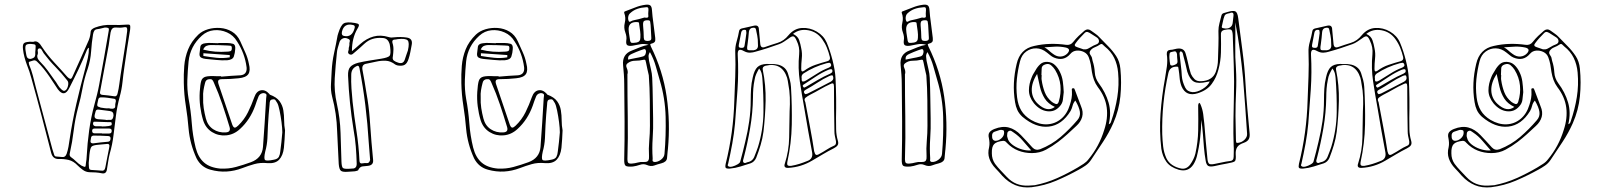

<svg xmlns="http://www.w3.org/2000/svg" viewBox="-20 -666 7080 844"><path d="M126 -482Q138 -487 147.5 -480Q157 -473 165 -459Q189 -423 218.5 -391.5Q248 -360 276 -328Q283 -321 288.5 -319.5Q294 -318 299 -330Q316 -368 333 -405.5Q350 -443 366 -480Q371 -490 374 -500.5Q377 -511 378 -521Q378 -532 384 -537Q390 -542 398 -545Q433 -558 469 -556.5Q505 -555 541 -558Q552 -559 552.5 -551.5Q553 -544 552 -536Q545 -496 539 -455Q533 -414 527 -373Q522 -339 518.5 -305.5Q515 -272 506 -240Q495 -199 489.5 -156.5Q484 -114 479 -72Q474 -30 462 11Q458 27 455.5 44.5Q453 62 450 79Q447 99 429 96Q415 93 400.5 92Q386 91 372 91Q357 90 344.5 81Q332 72 322 62Q303 42 281.5 37Q260 32 237 33Q212 33 205 6Q184 -76 162.5 -158Q141 -240 118 -322Q114 -337 109 -352Q104 -367 98 -382Q92 -398 87.5 -415Q83 -432 81 -450Q79 -468 84 -474.5Q89 -481 106 -482Q110 -483 114.5 -482.5Q119 -482 126 -482ZM481 -243Q494 -240 497 -256Q502 -276 504.5 -296.5Q507 -317 510 -336Q517 -384 525 -432Q533 -480 539 -529Q540 -540 537.5 -544Q535 -548 524 -546Q509 -543 491 -545Q479 -546 473.5 -540Q468 -534 466 -523Q464 -510 462 -496Q460 -482 458 -468Q448 -417 439 -366Q430 -315 420 -263Q417 -250 430 -249Q443 -248 455.5 -246.5Q468 -245 481 -243ZM441 -545Q435 -544 426.5 -541.5Q418 -539 409 -538Q399 -537 395 -531.5Q391 -526 389 -515Q383 -478 380.5 -440Q378 -402 366 -365Q351 -323 343 -279Q335 -235 323 -192Q310 -143 304 -92.5Q298 -42 287 7Q284 18 291 24Q304 33 314.5 43.5Q325 54 338 62Q352 69 354.5 67Q357 65 358 49Q359 42 360 35.5Q361 29 361 22Q364 -36 372 -93.5Q380 -151 395 -206Q401 -228 406.5 -250Q412 -272 416 -294Q427 -353 437.5 -412.5Q448 -472 458 -531Q460 -541 455.5 -543Q451 -545 441 -545ZM115 -473Q99 -473 94.5 -468Q90 -463 92 -446Q93 -440 94 -434Q95 -428 96 -423Q99 -406 115 -407Q123 -409 128.5 -412.5Q134 -416 135 -426Q135 -431 135 -437Q135 -443 136 -448Q138 -466 135 -469Q132 -472 115 -473ZM371 -456Q367 -455 365.5 -452Q364 -449 362 -446Q345 -403 325.5 -362Q306 -321 285 -280Q263 -235 234 -274Q225 -287 216.5 -300.5Q208 -314 199 -327Q186 -346 172.5 -363Q159 -380 143 -395Q135 -403 126.5 -400Q118 -397 110 -395Q106 -394 106.5 -390Q107 -386 108 -382Q118 -358 124.5 -333.5Q131 -309 137 -284Q155 -216 173.5 -147.5Q192 -79 210 -11Q216 9 218.5 15.5Q221 22 227.5 22Q234 22 251 24Q267 27 273 10Q278 -5 281 -21Q284 -37 286 -53Q298 -133 316 -211Q334 -289 355 -366Q361 -388 366 -410.5Q371 -433 371 -456ZM144 -423Q143 -413 147.5 -406Q152 -399 158 -393Q175 -376 190 -355.5Q205 -335 219 -315Q227 -305 233.5 -293.5Q240 -282 250 -273Q253 -271 256 -268.5Q259 -266 264 -267Q274 -270 278.5 -287Q283 -304 276 -312Q251 -344 223.5 -372Q196 -400 172 -432Q168 -438 163.5 -446.5Q159 -455 151 -453Q144 -450 146 -440Q148 -430 144 -423ZM459 -190Q462 -189 466 -188.5Q470 -188 474 -188Q487 -189 486.5 -198.5Q486 -208 488 -215Q490 -220 489 -225.5Q488 -231 481 -232Q468 -234 454.5 -236Q441 -238 427 -238Q414 -239 412 -229Q410 -219 408 -210Q406 -200 411 -197.5Q416 -195 423 -193Q431 -192 440 -190.5Q449 -189 459 -190ZM452 -138V-139H461Q471 -138 474.5 -143.5Q478 -149 479 -158Q480 -176 462 -178Q451 -179 439 -181Q427 -183 415 -184Q403 -186 400.5 -177Q398 -168 396 -160Q393 -144 410 -142Q421 -141 431.5 -140.5Q442 -140 452 -138ZM427 -111V-110Q435 -110 443 -110.5Q451 -111 458 -112Q463 -113 467.5 -114.5Q472 -116 471 -123Q471 -129 466.5 -129Q462 -129 458 -129Q444 -130 429.5 -130Q415 -130 401 -131Q397 -131 393.5 -131Q390 -131 389 -124Q388 -113 400 -111ZM428 -80V-79H459Q471 -79 471 -90Q472 -101 459 -101H396Q385 -101 385 -91Q385 -80 395 -80ZM391 -36Q407 -38 423 -40Q439 -42 455 -43Q466 -44 466 -58Q466 -64 462.5 -66Q459 -68 455 -68Q439 -69 423 -69.5Q407 -70 391 -70Q382 -69 380.5 -62Q379 -55 378 -47Q377 -40 381.5 -37.5Q386 -35 391 -36ZM370 50Q370 74 373.5 78Q377 82 396 82Q404 83 411 83Q418 83 425 84Q440 87 443 70Q447 48 451.5 26Q456 4 460 -17Q465 -36 448 -33Q440 -32 431.5 -31.5Q423 -31 415 -30Q388 -28 382 -21Q376 -14 373 15Q372 25 371.5 34Q371 43 370 50Z M1233 -93Q1232 -72 1231 -53.5Q1230 -35 1228 -16Q1224 18 1207 36Q1190 54 1155 51Q1124 48 1097.5 55.5Q1071 63 1045 73Q1011 86 976 88Q941 90 905 80Q864 69 844 30Q815 -33 809 -100Q805 -150 797 -200Q789 -250 788 -301Q787 -339 790 -376.5Q793 -414 807 -449Q821 -484 852 -514Q869 -530 894.5 -537.5Q920 -545 948 -543Q976 -541 999.5 -527Q1023 -513 1036 -485Q1047 -460 1058 -436Q1069 -412 1074 -386Q1082 -355 1071.5 -340Q1061 -325 1029 -322Q1011 -320 993 -319Q975 -318 956 -318Q943 -318 940 -312.5Q937 -307 941 -295Q956 -251 971 -206.5Q986 -162 1001 -118Q1006 -105 1012 -105Q1018 -105 1027 -114Q1054 -140 1070 -172.5Q1086 -205 1098 -239Q1107 -265 1126.5 -269Q1146 -273 1164 -253Q1165 -252 1165 -251.5Q1165 -251 1166 -250Q1196 -239 1209 -221Q1222 -203 1225.5 -181Q1229 -159 1229 -136.5Q1229 -114 1233 -93ZM952 -331V-329Q973 -331 994.5 -332.5Q1016 -334 1037 -335Q1067 -338 1064 -370Q1060 -401 1049.5 -429.5Q1039 -458 1022 -484Q1006 -511 978 -523.5Q950 -536 920 -533Q890 -530 867 -509Q816 -463 809 -396Q805 -356 803.5 -314.5Q802 -273 809 -232Q819 -179 823 -124.5Q827 -70 840 -17Q851 26 877 48.5Q903 71 948 75Q984 77 1017 68Q1050 59 1083 47Q1132 29 1136 -20Q1140 -73 1143.5 -127Q1147 -181 1150 -234Q1151 -240 1151.5 -247Q1152 -254 1143 -256Q1136 -258 1128.5 -254.5Q1121 -251 1117 -243Q1113 -233 1109 -222.5Q1105 -212 1102 -202Q1080 -140 1035 -99Q1008 -74 974 -71Q940 -68 912 -85.5Q884 -103 873 -137Q864 -167 860 -198.5Q856 -230 858 -262Q860 -295 864.5 -310Q869 -325 884.5 -329Q900 -333 933 -331ZM940 -477H978Q992 -477 1004 -473.5Q1016 -470 1014 -450Q1013 -433 1008 -418Q1003 -403 978 -401Q954 -400 930.5 -402.5Q907 -405 884 -407Q873 -408 864.5 -412.5Q856 -417 857 -430Q859 -444 860.5 -459Q862 -474 883 -476Q897 -478 911.5 -477Q926 -476 940 -476ZM873 -448Q900 -441 926.5 -439Q953 -437 979 -439Q986 -439 992.5 -441Q999 -443 999 -453Q1000 -464 993 -465Q986 -466 979 -466Q961 -467 943 -467.5Q925 -468 906 -468Q897 -468 888 -464.5Q879 -461 873 -448ZM990 -414V-424Q961 -426 932 -428Q903 -430 874 -432V-420Q903 -415 932 -412Q961 -409 990 -414ZM873 -239Q872 -214 875.5 -191Q879 -168 885 -145Q893 -114 917 -98Q941 -82 972 -84Q996 -85 989 -108Q974 -158 957.5 -207Q941 -256 920 -303Q917 -311 913 -315Q909 -319 900 -318Q884 -317 881 -300Q877 -285 874.5 -269.5Q872 -254 873 -239ZM1221 -84Q1221 -102 1217.5 -129Q1214 -156 1209 -180Q1204 -204 1199 -213Q1195 -220 1191 -225.5Q1187 -231 1178 -229Q1169 -228 1167 -221.5Q1165 -215 1165 -207Q1163 -185 1161 -162Q1159 -139 1158 -116Q1157 -87 1155.5 -58Q1154 -29 1146 0Q1139 31 1145 37Q1151 43 1184 36Q1201 33 1206 23Q1211 13 1212 0Q1215 -20 1217 -41Q1219 -62 1221 -84Z M1527 -441Q1538 -450 1546.5 -457.5Q1555 -465 1563 -472Q1591 -497 1622 -505.5Q1653 -514 1689 -503Q1695 -501 1701 -501Q1707 -501 1713 -502Q1742 -505 1768 -501Q1795 -497 1790 -470Q1787 -454 1784 -438Q1781 -422 1776 -407Q1770 -388 1759.5 -381.5Q1749 -375 1729 -378Q1721 -380 1718 -382Q1697 -398 1676 -399Q1655 -400 1633.5 -395Q1612 -390 1591 -386Q1570 -383 1573 -361Q1578 -335 1582.5 -308.5Q1587 -282 1591 -256Q1601 -202 1605 -148Q1609 -94 1613 -41Q1615 -22 1616.5 -3Q1618 16 1620 36Q1623 60 1598 63Q1586 64 1573.5 65.5Q1561 67 1554 83Q1553 84 1548.5 85Q1544 86 1540 87Q1533 88 1525.5 88Q1518 88 1510 89Q1487 91 1479 85Q1471 79 1469 55Q1467 19 1465.5 -16.5Q1464 -52 1462 -89Q1461 -127 1455.5 -165.5Q1450 -204 1440 -241Q1433 -269 1435 -297.5Q1437 -326 1438 -354Q1440 -394 1448.5 -432.5Q1457 -471 1464 -510Q1465 -514 1467 -520Q1478 -555 1491 -563Q1504 -571 1540 -565Q1554 -563 1557 -558.5Q1560 -554 1552 -541Q1539 -519 1533 -494.5Q1527 -470 1527 -441ZM1483 -526Q1480 -510 1492 -508Q1528 -500 1539 -543Q1542 -554 1532 -556Q1492 -566 1483 -526ZM1513 -455Q1514 -460 1515 -463Q1516 -466 1516 -469Q1515 -476 1517.5 -484Q1520 -492 1509 -496Q1496 -502 1485 -496Q1474 -490 1471 -476Q1468 -466 1465 -456Q1462 -446 1461 -435Q1455 -379 1451.5 -322.5Q1448 -266 1461 -209Q1475 -146 1477 -82Q1479 -18 1481 45Q1482 67 1487 72Q1492 77 1513 76Q1517 76 1520 75.5Q1523 75 1527 75Q1548 76 1548 54Q1547 16 1544 -21.5Q1541 -59 1534 -97Q1515 -214 1510 -333Q1509 -359 1519 -371Q1529 -383 1554 -390Q1580 -396 1605.5 -400Q1631 -404 1656 -408Q1686 -413 1692.5 -420.5Q1699 -428 1695 -459Q1694 -464 1693.5 -468.5Q1693 -473 1691 -477Q1683 -499 1660 -499Q1638 -501 1618 -495Q1598 -489 1581 -473Q1572 -465 1563 -456.5Q1554 -448 1544 -440Q1538 -435 1531 -429Q1524 -423 1515 -428Q1508 -433 1511 -441Q1514 -449 1513 -455ZM1773 -444Q1781 -479 1772 -488.5Q1763 -498 1728 -494Q1724 -493 1720.5 -492.5Q1717 -492 1714 -492Q1702 -491 1705 -478Q1710 -463 1709.5 -448Q1709 -433 1707 -418Q1704 -405 1711.5 -399.5Q1719 -394 1729 -391Q1739 -387 1747 -389.5Q1755 -392 1759 -403Q1763 -414 1766 -424Q1769 -434 1773 -444ZM1607 37Q1606 18 1604 -1Q1602 -20 1601 -39Q1596 -122 1586 -203.5Q1576 -285 1560 -367Q1557 -382 1545 -374Q1524 -363 1524 -337Q1523 -307 1525 -277Q1527 -247 1530 -218Q1537 -154 1547 -90Q1557 -26 1560 39Q1560 55 1574 52Q1583 50 1593 51Q1603 52 1607 37Z M2453 -93Q2452 -72 2451 -53.5Q2450 -35 2448 -16Q2444 18 2427 36Q2410 54 2375 51Q2344 48 2317.5 55.5Q2291 63 2265 73Q2231 86 2196 88Q2161 90 2125 80Q2084 69 2064 30Q2035 -33 2029 -100Q2025 -150 2017 -200Q2009 -250 2008 -301Q2007 -339 2010 -376.5Q2013 -414 2027 -449Q2041 -484 2072 -514Q2089 -530 2114.5 -537.5Q2140 -545 2168 -543Q2196 -541 2219.5 -527Q2243 -513 2256 -485Q2267 -460 2278 -436Q2289 -412 2294 -386Q2302 -355 2291.5 -340Q2281 -325 2249 -322Q2231 -320 2213 -319Q2195 -318 2176 -318Q2163 -318 2160 -312.5Q2157 -307 2161 -295Q2176 -251 2191 -206.5Q2206 -162 2221 -118Q2226 -105 2232 -105Q2238 -105 2247 -114Q2274 -140 2290 -172.5Q2306 -205 2318 -239Q2327 -265 2346.5 -269Q2366 -273 2384 -253Q2385 -252 2385 -251.5Q2385 -251 2386 -250Q2416 -239 2429 -221Q2442 -203 2445.5 -181Q2449 -159 2449 -136.5Q2449 -114 2453 -93ZM2172 -331V-329Q2193 -331 2214.5 -332.5Q2236 -334 2257 -335Q2287 -338 2284 -370Q2280 -401 2269.5 -429.5Q2259 -458 2242 -484Q2226 -511 2198 -523.5Q2170 -536 2140 -533Q2110 -530 2087 -509Q2036 -463 2029 -396Q2025 -356 2023.5 -314.5Q2022 -273 2029 -232Q2039 -179 2043 -124.5Q2047 -70 2060 -17Q2071 26 2097 48.5Q2123 71 2168 75Q2204 77 2237 68Q2270 59 2303 47Q2352 29 2356 -20Q2360 -73 2363.5 -127Q2367 -181 2370 -234Q2371 -240 2371.5 -247Q2372 -254 2363 -256Q2356 -258 2348.5 -254.5Q2341 -251 2337 -243Q2333 -233 2329 -222.5Q2325 -212 2322 -202Q2300 -140 2255 -99Q2228 -74 2194 -71Q2160 -68 2132 -85.5Q2104 -103 2093 -137Q2084 -167 2080 -198.5Q2076 -230 2078 -262Q2080 -295 2084.5 -310Q2089 -325 2104.5 -329Q2120 -333 2153 -331ZM2160 -477H2198Q2212 -477 2224 -473.5Q2236 -470 2234 -450Q2233 -433 2228 -418Q2223 -403 2198 -401Q2174 -400 2150.5 -402.5Q2127 -405 2104 -407Q2093 -408 2084.5 -412.5Q2076 -417 2077 -430Q2079 -444 2080.5 -459Q2082 -474 2103 -476Q2117 -478 2131.5 -477Q2146 -476 2160 -476ZM2093 -448Q2120 -441 2146.5 -439Q2173 -437 2199 -439Q2206 -439 2212.5 -441Q2219 -443 2219 -453Q2220 -464 2213 -465Q2206 -466 2199 -466Q2181 -467 2163 -467.5Q2145 -468 2126 -468Q2117 -468 2108 -464.5Q2099 -461 2093 -448ZM2210 -414V-424Q2181 -426 2152 -428Q2123 -430 2094 -432V-420Q2123 -415 2152 -412Q2181 -409 2210 -414ZM2093 -239Q2092 -214 2095.5 -191Q2099 -168 2105 -145Q2113 -114 2137 -98Q2161 -82 2192 -84Q2216 -85 2209 -108Q2194 -158 2177.5 -207Q2161 -256 2140 -303Q2137 -311 2133 -315Q2129 -319 2120 -318Q2104 -317 2101 -300Q2097 -285 2094.5 -269.5Q2092 -254 2093 -239ZM2441 -84Q2441 -102 2437.5 -129Q2434 -156 2429 -180Q2424 -204 2419 -213Q2415 -220 2411 -225.5Q2407 -231 2398 -229Q2389 -228 2387 -221.5Q2385 -215 2385 -207Q2383 -185 2381 -162Q2379 -139 2378 -116Q2377 -87 2375.5 -58Q2374 -29 2366 0Q2359 31 2365 37Q2371 43 2404 36Q2421 33 2426 23Q2431 13 2432 0Q2435 -20 2437 -41Q2439 -62 2441 -84Z M2831 -469Q2812 -475 2794.5 -471.5Q2777 -468 2760 -465Q2745 -463 2738 -467Q2731 -471 2733 -488Q2736 -504 2729 -523Q2721 -544 2726.5 -566Q2732 -588 2724 -609Q2722 -615 2730 -617Q2752 -625 2773 -633.5Q2794 -642 2817 -645Q2831 -647 2838 -642.5Q2845 -638 2846 -621Q2848 -593 2852 -565.5Q2856 -538 2859 -510Q2861 -499 2860.5 -488.5Q2860 -478 2843 -474Q2838 -473 2838.5 -470Q2839 -467 2841 -462Q2894 -355 2910.5 -241.5Q2927 -128 2916 -10Q2916 -5 2915 -2Q2914 14 2912 30Q2910 46 2887 52Q2871 56 2856 61.5Q2841 67 2823 59Q2809 53 2793 58.5Q2777 64 2762 66Q2737 68 2730 62.5Q2723 57 2724 32Q2726 -50 2725.5 -132.5Q2725 -215 2724 -297Q2724 -317 2722.5 -338Q2721 -359 2719 -379Q2714 -428 2758 -444Q2776 -451 2794 -458.5Q2812 -466 2831 -469ZM2813 -589Q2831 -585 2830 -595.5Q2829 -606 2830 -615Q2831 -622 2830 -629Q2829 -636 2818 -634Q2799 -633 2781.5 -627Q2764 -621 2750 -608Q2743 -602 2741.5 -591.5Q2740 -581 2744 -573Q2746 -568 2753 -572Q2760 -576 2766 -577Q2777 -579 2788.5 -582Q2800 -585 2813 -589ZM2840 -556Q2839 -564 2838 -571Q2837 -578 2823 -577Q2810 -576 2808 -569Q2806 -562 2807 -553Q2808 -540 2809 -526.5Q2810 -513 2810 -499Q2811 -490 2815.5 -488Q2820 -486 2827 -486Q2835 -486 2839.5 -489Q2844 -492 2843 -502Q2842 -516 2841.5 -529.5Q2841 -543 2840 -556ZM2745 -519Q2748 -496 2750 -487Q2752 -478 2758 -477.5Q2764 -477 2778 -479Q2795 -482 2795 -500Q2796 -514 2794 -528.5Q2792 -543 2790 -557Q2790 -561 2789 -565Q2788 -569 2781 -569Q2738 -571 2744 -528Q2744 -525 2744.5 -522.5Q2745 -520 2745 -519ZM2741 -404Q2758 -408 2773 -410.5Q2788 -413 2803 -417Q2814 -419 2817.5 -428Q2821 -437 2819 -444Q2817 -452 2809.5 -449.5Q2802 -447 2796 -445Q2786 -441 2776.5 -437.5Q2767 -434 2757 -429Q2750 -426 2745 -421Q2740 -416 2741 -404ZM2837 -437Q2830 -426 2831 -417Q2832 -408 2833 -399Q2837 -380 2841.5 -361.5Q2846 -343 2847 -324Q2849 -279 2849.5 -234.5Q2850 -190 2851 -145Q2852 -101 2849 -57.5Q2846 -14 2849 30Q2849 34 2848.5 39Q2848 44 2856 46Q2871 47 2885.5 36Q2900 25 2901 10Q2908 -71 2906 -152.5Q2904 -234 2880 -314Q2871 -345 2862.5 -375.5Q2854 -406 2837 -437ZM2832 -335Q2828 -350 2825.5 -363.5Q2823 -377 2820 -390Q2819 -395 2817.5 -400Q2816 -405 2808 -403Q2791 -399 2772 -399Q2753 -399 2739 -388Q2729 -381 2735 -367.5Q2741 -354 2739 -343Q2738 -342 2738 -340Q2738 -246 2739.5 -152.5Q2741 -59 2738 34Q2738 45 2741.5 49.5Q2745 54 2758 53Q2771 52 2783.5 48.5Q2796 45 2809 46Q2826 47 2830 39.5Q2834 32 2833 20Q2831 -13 2834 -46.5Q2837 -80 2837 -113Q2837 -169 2836.5 -224.5Q2836 -280 2832 -335Z M3653 -319Q3655 -276 3655.5 -233.5Q3656 -191 3655 -147Q3655 -122 3655.5 -97Q3656 -72 3663 -48Q3667 -35 3662 -27.5Q3657 -20 3645 -14Q3621 -2 3597.5 12Q3574 26 3550 40Q3501 69 3445 72Q3423 73 3430 53Q3448 -3 3449 -61Q3450 -119 3451 -177Q3453 -207 3452 -237.5Q3451 -268 3445 -298Q3444 -304 3443 -310.5Q3442 -317 3440 -324Q3417 -394 3345 -377Q3330 -373 3333 -359Q3347 -291 3345.5 -223Q3344 -155 3336 -87Q3332 -57 3323.5 -28.5Q3315 0 3304 28Q3296 46 3279 52Q3257 59 3234.5 66Q3212 73 3189 75Q3174 76 3170.5 72Q3167 68 3170 54Q3187 -14 3196.5 -83.5Q3206 -153 3208 -224Q3210 -277 3212 -330Q3214 -383 3212 -436Q3211 -459 3218 -483Q3225 -507 3229 -530Q3230 -535 3233.5 -537.5Q3237 -540 3241 -541Q3255 -544 3268 -547Q3281 -550 3294 -553Q3316 -558 3316 -536Q3317 -520 3319 -504.5Q3321 -489 3322 -473Q3324 -453 3342 -459Q3370 -469 3398 -477.5Q3426 -486 3446 -511Q3471 -541 3505.5 -543Q3540 -545 3570.5 -527Q3601 -509 3614 -479Q3622 -460 3628.5 -440Q3635 -420 3640 -400Q3645 -380 3648.5 -360Q3652 -340 3653 -319ZM3311 -493Q3310 -502 3308.5 -510.5Q3307 -519 3305 -527Q3304 -534 3302 -539.5Q3300 -545 3290 -544Q3274 -543 3272 -526Q3271 -513 3269.5 -499Q3268 -485 3266 -471Q3262 -449 3267 -446.5Q3272 -444 3293 -445Q3312 -448 3312 -465Q3312 -472 3311.5 -479Q3311 -486 3311 -493ZM3261 -521Q3261 -527 3260 -531Q3259 -535 3254 -535Q3241 -536 3238 -523Q3236 -510 3233 -497Q3230 -484 3228 -471Q3227 -466 3227.5 -461.5Q3228 -457 3235 -456Q3252 -453 3253 -466Q3255 -481 3257.5 -495Q3260 -509 3261 -521ZM3466 -517Q3487 -507 3493 -489.5Q3499 -472 3502 -454Q3507 -432 3504.5 -409Q3502 -386 3502 -363Q3502 -346 3515 -355Q3538 -372 3564.5 -381Q3591 -390 3617 -397Q3631 -401 3628 -415Q3623 -436 3615 -456Q3607 -476 3594 -494Q3571 -526 3533 -533Q3495 -540 3466 -517ZM3351 -385Q3362 -384 3372.5 -384.5Q3383 -385 3393 -383Q3410 -381 3423.5 -371.5Q3437 -362 3443 -345Q3448 -330 3452 -315Q3456 -300 3457 -284Q3462 -201 3460.5 -118.5Q3459 -36 3441 46Q3439 58 3443 61Q3447 64 3458 63Q3476 60 3493.5 54.5Q3511 49 3528 42Q3555 33 3550 4Q3541 -43 3532.5 -91.5Q3524 -140 3516 -188Q3505 -248 3496 -307.5Q3487 -367 3493 -428Q3496 -459 3482 -487Q3475 -504 3468 -506Q3461 -508 3447 -497Q3437 -490 3426.5 -483Q3416 -476 3405 -472Q3380 -463 3354 -454.5Q3328 -446 3302 -439Q3290 -435 3277 -434.5Q3264 -434 3251 -441Q3235 -450 3228.5 -446Q3222 -442 3223 -424Q3227 -348 3222 -273Q3217 -198 3211 -123Q3207 -79 3199 -35Q3191 9 3181 53Q3180 56 3179 59Q3178 62 3182 65Q3188 69 3199.5 66Q3211 63 3222 56.5Q3233 50 3234 44Q3240 22 3245.5 0.5Q3251 -21 3256 -43Q3267 -88 3273.5 -133.5Q3280 -179 3280 -225Q3280 -251 3281.5 -276Q3283 -301 3289 -326Q3296 -358 3309.5 -371Q3323 -384 3351 -385ZM3504 -321Q3503 -308 3509 -307.5Q3515 -307 3523 -312Q3548 -327 3572 -342.5Q3596 -358 3622 -368Q3627 -370 3631 -373.5Q3635 -377 3633 -383Q3630 -391 3624 -390Q3618 -389 3613 -388Q3558 -373 3512 -343Q3501 -335 3504 -321ZM3317 -365Q3310 -353 3304.5 -341Q3299 -329 3297 -315Q3293 -296 3291.5 -277Q3290 -258 3290 -238Q3289 -170 3277.5 -103Q3266 -36 3249 29Q3248 33 3246.5 38Q3245 43 3248 48Q3253 52 3257.5 50Q3262 48 3266 47Q3289 43 3297 20Q3301 9 3305 -0.5Q3309 -10 3312 -20Q3335 -95 3336 -171.5Q3337 -248 3331 -324Q3330 -335 3327.5 -345Q3325 -355 3317 -365ZM3639 -356Q3638 -366 3621 -359Q3593 -347 3568 -330.5Q3543 -314 3517 -297Q3513 -295 3510 -292Q3507 -289 3511 -284Q3513 -280 3517 -281.5Q3521 -283 3524 -285Q3550 -300 3575.5 -315Q3601 -330 3629 -342Q3633 -344 3636.5 -347Q3640 -350 3639 -356ZM3643 -324Q3642 -335 3637.5 -335Q3633 -335 3626 -332Q3598 -319 3573 -302.5Q3548 -286 3521 -271Q3510 -265 3516 -256Q3519 -251 3523 -252.5Q3527 -254 3531 -255Q3557 -268 3582 -281Q3607 -294 3632 -307Q3644 -314 3643 -324ZM3520 -217Q3526 -186 3531 -159Q3536 -132 3541 -106Q3546 -80 3550.5 -53.5Q3555 -27 3559 -1Q3562 12 3567 14.5Q3572 17 3583 10Q3598 2 3613.5 -8Q3629 -18 3645 -25Q3653 -28 3654.5 -35Q3656 -42 3654 -49Q3652 -58 3650 -68Q3648 -78 3648 -88Q3647 -138 3646.5 -187.5Q3646 -237 3646 -286Q3646 -297 3642 -299Q3638 -301 3629 -296Q3607 -286 3585.5 -273.5Q3564 -261 3542 -250Q3529 -243 3521 -236.5Q3513 -230 3520 -217Z M4051 -469Q4032 -475 4014.5 -471.5Q3997 -468 3980 -465Q3965 -463 3958 -467Q3951 -471 3953 -488Q3956 -504 3949 -523Q3941 -544 3946.5 -566Q3952 -588 3944 -609Q3942 -615 3950 -617Q3972 -625 3993 -633.5Q4014 -642 4037 -645Q4051 -647 4058 -642.5Q4065 -638 4066 -621Q4068 -593 4072 -565.5Q4076 -538 4079 -510Q4081 -499 4080.5 -488.5Q4080 -478 4063 -474Q4058 -473 4058.5 -470Q4059 -467 4061 -462Q4114 -355 4130.5 -241.5Q4147 -128 4136 -10Q4136 -5 4135 -2Q4134 14 4132 30Q4130 46 4107 52Q4091 56 4076 61.5Q4061 67 4043 59Q4029 53 4013 58.5Q3997 64 3982 66Q3957 68 3950 62.5Q3943 57 3944 32Q3946 -50 3945.5 -132.5Q3945 -215 3944 -297Q3944 -317 3942.5 -338Q3941 -359 3939 -379Q3934 -428 3978 -444Q3996 -451 4014 -458.5Q4032 -466 4051 -469ZM4033 -589Q4051 -585 4050 -595.5Q4049 -606 4050 -615Q4051 -622 4050 -629Q4049 -636 4038 -634Q4019 -633 4001.5 -627Q3984 -621 3970 -608Q3963 -602 3961.5 -591.5Q3960 -581 3964 -573Q3966 -568 3973 -572Q3980 -576 3986 -577Q3997 -579 4008.5 -582Q4020 -585 4033 -589ZM4060 -556Q4059 -564 4058 -571Q4057 -578 4043 -577Q4030 -576 4028 -569Q4026 -562 4027 -553Q4028 -540 4029 -526.5Q4030 -513 4030 -499Q4031 -490 4035.5 -488Q4040 -486 4047 -486Q4055 -486 4059.5 -489Q4064 -492 4063 -502Q4062 -516 4061.5 -529.5Q4061 -543 4060 -556ZM3965 -519Q3968 -496 3970 -487Q3972 -478 3978 -477.5Q3984 -477 3998 -479Q4015 -482 4015 -500Q4016 -514 4014 -528.5Q4012 -543 4010 -557Q4010 -561 4009 -565Q4008 -569 4001 -569Q3958 -571 3964 -528Q3964 -525 3964.5 -522.5Q3965 -520 3965 -519ZM3961 -404Q3978 -408 3993 -410.5Q4008 -413 4023 -417Q4034 -419 4037.5 -428Q4041 -437 4039 -444Q4037 -452 4029.5 -449.5Q4022 -447 4016 -445Q4006 -441 3996.5 -437.5Q3987 -434 3977 -429Q3970 -426 3965 -421Q3960 -416 3961 -404ZM4057 -437Q4050 -426 4051 -417Q4052 -408 4053 -399Q4057 -380 4061.5 -361.5Q4066 -343 4067 -324Q4069 -279 4069.5 -234.5Q4070 -190 4071 -145Q4072 -101 4069 -57.5Q4066 -14 4069 30Q4069 34 4068.5 39Q4068 44 4076 46Q4091 47 4105.5 36Q4120 25 4121 10Q4128 -71 4126 -152.5Q4124 -234 4100 -314Q4091 -345 4082.5 -375.5Q4074 -406 4057 -437ZM4052 -335Q4048 -350 4045.5 -363.5Q4043 -377 4040 -390Q4039 -395 4037.5 -400Q4036 -405 4028 -403Q4011 -399 3992 -399Q3973 -399 3959 -388Q3949 -381 3955 -367.5Q3961 -354 3959 -343Q3958 -342 3958 -340Q3958 -246 3959.5 -152.5Q3961 -59 3958 34Q3958 45 3961.5 49.5Q3965 54 3978 53Q3991 52 4003.5 48.5Q4016 45 4029 46Q4046 47 4050 39.5Q4054 32 4053 20Q4051 -13 4054 -46.5Q4057 -80 4057 -113Q4057 -169 4056.5 -224.5Q4056 -280 4052 -335Z M4707 -224Q4698 -214 4695 -201.5Q4692 -189 4686 -178Q4648 -116 4590.5 -109.5Q4533 -103 4474 -153Q4459 -167 4452 -182.5Q4445 -198 4442 -217Q4435 -260 4437 -301.5Q4439 -343 4449 -385Q4464 -451 4526 -464Q4561 -472 4596 -473Q4631 -474 4666 -469Q4686 -466 4698 -482Q4709 -496 4721.5 -508Q4734 -520 4747 -531Q4761 -542 4775 -532Q4784 -525 4794 -518.5Q4804 -512 4812 -503Q4831 -483 4851 -463Q4871 -443 4886.5 -419.5Q4902 -396 4905 -364Q4911 -303 4905 -242.5Q4899 -182 4874 -125Q4855 -82 4828.5 -42Q4802 -2 4776 37Q4766 52 4751.5 62Q4737 72 4722 80Q4673 107 4622.5 128.5Q4572 150 4515 157Q4475 161 4443.5 148Q4412 135 4386 107Q4379 99 4371.5 90.5Q4364 82 4356 74Q4337 54 4329 31Q4321 8 4328 -19Q4330 -29 4329.5 -39Q4329 -49 4327 -59Q4323 -75 4329.5 -84Q4336 -93 4351 -99Q4386 -113 4414.5 -105.5Q4443 -98 4468 -72Q4481 -59 4493 -45.5Q4505 -32 4518 -18Q4532 -3 4552 -10Q4603 -30 4642.5 -64Q4682 -98 4716 -138Q4730 -154 4727 -174.5Q4724 -195 4707 -224ZM4743 -449Q4755 -448 4762.5 -452Q4770 -456 4777 -460Q4786 -466 4798.5 -470.5Q4811 -475 4811 -485Q4811 -496 4799 -503Q4787 -510 4777 -517Q4770 -522 4762 -525Q4754 -528 4746 -519Q4736 -509 4726.5 -498.5Q4717 -488 4709 -477Q4698 -464 4714 -459Q4722 -456 4730 -453.5Q4738 -451 4743 -449ZM4854 -120Q4860 -122 4862 -126Q4864 -130 4865 -134Q4883 -186 4891.5 -239Q4900 -292 4895 -347Q4892 -382 4878 -411Q4864 -440 4836 -462Q4832 -466 4827 -470.5Q4822 -475 4815 -470Q4805 -463 4792 -458Q4779 -453 4772 -442Q4767 -433 4773.5 -424.5Q4780 -416 4781 -407Q4781 -404 4783 -398Q4791 -374 4792.5 -348Q4794 -322 4810 -300Q4840 -260 4853 -215.5Q4866 -171 4854 -120ZM4571 -458Q4582 -452 4590.5 -444Q4599 -436 4609 -429Q4626 -416 4643.5 -417.5Q4661 -419 4673 -432Q4689 -451 4665 -457Q4642 -462 4618.5 -461Q4595 -460 4571 -458ZM4500 150Q4508 149 4515 149Q4522 149 4529 148Q4580 138 4627 117Q4674 96 4718 70Q4731 62 4743.5 54Q4756 46 4765 34Q4812 -23 4834 -95Q4851 -146 4845 -193Q4839 -240 4806 -283Q4795 -298 4789 -314.5Q4783 -331 4780 -349Q4778 -366 4775 -382Q4772 -398 4766 -414Q4760 -430 4744.5 -437.5Q4729 -445 4712.5 -443.5Q4696 -442 4685 -429Q4656 -395 4613 -413Q4604 -417 4597 -423Q4590 -429 4582 -435Q4560 -453 4535.5 -453.5Q4511 -454 4491 -439.5Q4471 -425 4464 -397Q4454 -358 4450 -318.5Q4446 -279 4451 -238Q4455 -204 4469.5 -180Q4484 -156 4512 -139Q4548 -118 4582.5 -119.5Q4617 -121 4644 -143Q4671 -165 4683 -205Q4688 -220 4690.5 -234.5Q4693 -249 4692 -264Q4692 -268 4691.5 -272.5Q4691 -277 4696 -278Q4701 -279 4703 -275.5Q4705 -272 4706 -268Q4713 -251 4719 -233.5Q4725 -216 4732 -199Q4743 -174 4737 -152Q4731 -130 4711 -112Q4692 -94 4672 -76Q4652 -58 4631 -42Q4606 -23 4578 -8Q4550 7 4516 7Q4484 7 4456 -4Q4428 -15 4405 -39Q4399 -47 4390 -47Q4361 -44 4350 -32.5Q4339 -21 4340 8Q4340 34 4354 54Q4366 70 4379.5 84Q4393 98 4406 112Q4426 133 4449 142Q4472 151 4500 150ZM4656 -261Q4654 -246 4652.5 -229Q4651 -212 4638 -198Q4616 -173 4583.5 -177Q4551 -181 4525 -212Q4503 -240 4503 -269Q4503 -298 4516 -328Q4519 -336 4523.5 -343Q4528 -350 4532 -357Q4540 -372 4552.5 -383.5Q4565 -395 4584 -394Q4604 -393 4617.5 -380Q4631 -367 4639 -350Q4649 -330 4652 -307.5Q4655 -285 4656 -261ZM4558 -336H4559Q4559 -331 4558.5 -325Q4558 -319 4559 -314Q4563 -286 4572.5 -261Q4582 -236 4604 -218Q4612 -212 4621 -209Q4630 -206 4634 -219Q4645 -255 4641.5 -290.5Q4638 -326 4618 -359Q4611 -370 4600.5 -379Q4590 -388 4575 -383Q4559 -378 4559 -364.5Q4559 -351 4558 -339ZM4617 -196Q4587 -210 4572.5 -233Q4558 -256 4551.5 -284Q4545 -312 4539 -341Q4514 -302 4515.5 -267.5Q4517 -233 4543 -209Q4584 -171 4617 -196ZM4341 -70Q4340 -48 4356 -47Q4370 -47 4382 -58Q4394 -69 4394 -83Q4394 -91 4391 -93Q4381 -97 4371.5 -93.5Q4362 -90 4352 -87Q4341 -83 4341 -70ZM4513 -5Q4494 -26 4476.5 -47Q4459 -68 4435 -84Q4431 -87 4426 -90Q4421 -93 4415 -90Q4409 -87 4408 -80.5Q4407 -74 4407 -68Q4408 -64 4409 -60Q4410 -56 4412 -51Q4419 -37 4436.5 -25.5Q4454 -14 4475 -8.5Q4496 -3 4513 -5Z M5261 -139Q5260 -99 5255.5 -58.5Q5251 -18 5241 22Q5236 41 5226 57Q5203 92 5161 80Q5124 69 5107 45Q5090 21 5085 -12Q5076 -89 5081.5 -166.5Q5087 -244 5101 -320Q5106 -348 5109.5 -374.5Q5113 -401 5109 -428Q5108 -446 5126 -447Q5133 -447 5139.5 -449Q5146 -451 5153 -452Q5185 -457 5192 -430Q5197 -414 5200.5 -397.5Q5204 -381 5208 -365Q5210 -359 5211.5 -353Q5213 -347 5215 -341Q5221 -328 5231 -318Q5241 -308 5260 -309Q5309 -311 5324 -349Q5329 -363 5331.5 -376.5Q5334 -390 5334 -404Q5335 -436 5336 -467.5Q5337 -499 5336 -530Q5336 -547 5340.5 -564Q5345 -581 5349 -597Q5351 -606 5359.5 -608.5Q5368 -611 5375 -613Q5401 -621 5410.5 -616Q5420 -611 5423 -586Q5432 -515 5441.5 -443.5Q5451 -372 5455 -300Q5458 -245 5463 -190.5Q5468 -136 5473 -81Q5475 -65 5469.5 -54.5Q5464 -44 5447 -38Q5426 -31 5418.5 -19Q5411 -7 5412 12Q5414 38 5408 43Q5402 48 5373 53Q5360 55 5346.5 58Q5333 61 5319 64Q5300 68 5291.5 63.5Q5283 59 5280 41Q5275 12 5272.5 -16.5Q5270 -45 5268 -74Q5267 -91 5265 -107Q5263 -123 5261 -139ZM5385 -608Q5377 -607 5370.5 -604Q5364 -601 5362 -594Q5358 -584 5356 -572.5Q5354 -561 5351 -550Q5349 -543 5358 -542Q5375 -538 5386.5 -545Q5398 -552 5399 -568Q5400 -575 5400.5 -581.5Q5401 -588 5402 -595Q5405 -617 5385 -608ZM5410 -568Q5411 -518 5410 -466.5Q5409 -415 5413 -365Q5416 -313 5413.5 -261Q5411 -209 5411 -156Q5412 -129 5412 -102.5Q5412 -76 5413 -49Q5413 -45 5414 -41Q5415 -37 5422 -38Q5439 -40 5451 -52Q5463 -64 5462 -78Q5458 -140 5453.5 -201.5Q5449 -263 5444 -324Q5438 -386 5430 -446.5Q5422 -507 5410 -568ZM5251 -214Q5256 -212 5258 -205Q5266 -186 5269 -165Q5272 -144 5274 -122Q5277 -83 5280.5 -43.5Q5284 -4 5288 35Q5290 50 5295.5 54Q5301 58 5317 55Q5334 52 5351.5 48Q5369 44 5386 42Q5403 41 5403 23Q5403 11 5403.5 -1Q5404 -13 5403 -26Q5401 -79 5402 -133Q5403 -187 5404 -240Q5406 -308 5403.5 -376Q5401 -444 5399 -511Q5398 -531 5392 -535Q5386 -539 5365 -535Q5353 -533 5349.5 -526.5Q5346 -520 5347 -510Q5348 -473 5347 -435Q5346 -397 5336 -360Q5327 -325 5306.5 -297Q5286 -269 5245 -256Q5194 -240 5174 -286Q5167 -304 5165.5 -323Q5164 -342 5161 -361Q5160 -366 5159.5 -370Q5159 -374 5150 -373Q5122 -372 5116 -345Q5086 -211 5089 -76Q5090 -49 5093 -22.5Q5096 4 5107 29Q5116 48 5133.5 59.5Q5151 71 5173 75Q5185 77 5195 72Q5205 67 5212 57Q5220 46 5226 33.5Q5232 21 5235 8Q5246 -42 5247 -92Q5248 -142 5247 -192Q5247 -197 5247 -203Q5247 -209 5251 -214ZM5171 -441Q5165 -437 5165 -431.5Q5165 -426 5166 -421Q5168 -399 5171 -377Q5174 -355 5175 -333Q5176 -319 5180 -306Q5184 -293 5190 -281Q5199 -263 5222 -261Q5242 -260 5266 -274.5Q5290 -289 5298 -308Q5294 -307 5291.5 -307Q5289 -307 5286 -306Q5247 -297 5228.5 -307Q5210 -317 5199 -351Q5195 -368 5191 -385.5Q5187 -403 5182 -420Q5181 -425 5179.5 -431Q5178 -437 5171 -441ZM5154 -428Q5151 -443 5141 -440Q5134 -439 5127.5 -437Q5121 -435 5121 -426Q5120 -419 5120.5 -411Q5121 -403 5122 -395Q5123 -389 5124 -383Q5125 -377 5135 -378Q5143 -380 5150 -384Q5157 -388 5156 -398Q5155 -406 5154.5 -414Q5154 -422 5154 -428Z M6173 -319Q6175 -276 6175.5 -233.5Q6176 -191 6175 -147Q6175 -122 6175.5 -97Q6176 -72 6183 -48Q6187 -35 6182 -27.5Q6177 -20 6165 -14Q6141 -2 6117.5 12Q6094 26 6070 40Q6021 69 5965 72Q5943 73 5950 53Q5968 -3 5969 -61Q5970 -119 5971 -177Q5973 -207 5972 -237.5Q5971 -268 5965 -298Q5964 -304 5963 -310.5Q5962 -317 5960 -324Q5937 -394 5865 -377Q5850 -373 5853 -359Q5867 -291 5865.5 -223Q5864 -155 5856 -87Q5852 -57 5843.5 -28.5Q5835 0 5824 28Q5816 46 5799 52Q5777 59 5754.5 66Q5732 73 5709 75Q5694 76 5690.5 72Q5687 68 5690 54Q5707 -14 5716.5 -83.5Q5726 -153 5728 -224Q5730 -277 5732 -330Q5734 -383 5732 -436Q5731 -459 5738 -483Q5745 -507 5749 -530Q5750 -535 5753.5 -537.5Q5757 -540 5761 -541Q5775 -544 5788 -547Q5801 -550 5814 -553Q5836 -558 5836 -536Q5837 -520 5839 -504.5Q5841 -489 5842 -473Q5844 -453 5862 -459Q5890 -469 5918 -477.5Q5946 -486 5966 -511Q5991 -541 6025.5 -543Q6060 -545 6090.5 -527Q6121 -509 6134 -479Q6142 -460 6148.5 -440Q6155 -420 6160 -400Q6165 -380 6168.5 -360Q6172 -340 6173 -319ZM5831 -493Q5830 -502 5828.5 -510.5Q5827 -519 5825 -527Q5824 -534 5822 -539.5Q5820 -545 5810 -544Q5794 -543 5792 -526Q5791 -513 5789.5 -499Q5788 -485 5786 -471Q5782 -449 5787 -446.5Q5792 -444 5813 -445Q5832 -448 5832 -465Q5832 -472 5831.5 -479Q5831 -486 5831 -493ZM5781 -521Q5781 -527 5780 -531Q5779 -535 5774 -535Q5761 -536 5758 -523Q5756 -510 5753 -497Q5750 -484 5748 -471Q5747 -466 5747.5 -461.5Q5748 -457 5755 -456Q5772 -453 5773 -466Q5775 -481 5777.5 -495Q5780 -509 5781 -521ZM5986 -517Q6007 -507 6013 -489.5Q6019 -472 6022 -454Q6027 -432 6024.5 -409Q6022 -386 6022 -363Q6022 -346 6035 -355Q6058 -372 6084.5 -381Q6111 -390 6137 -397Q6151 -401 6148 -415Q6143 -436 6135 -456Q6127 -476 6114 -494Q6091 -526 6053 -533Q6015 -540 5986 -517ZM5871 -385Q5882 -384 5892.5 -384.5Q5903 -385 5913 -383Q5930 -381 5943.5 -371.5Q5957 -362 5963 -345Q5968 -330 5972 -315Q5976 -300 5977 -284Q5982 -201 5980.5 -118.5Q5979 -36 5961 46Q5959 58 5963 61Q5967 64 5978 63Q5996 60 6013.5 54.5Q6031 49 6048 42Q6075 33 6070 4Q6061 -43 6052.5 -91.5Q6044 -140 6036 -188Q6025 -248 6016 -307.5Q6007 -367 6013 -428Q6016 -459 6002 -487Q5995 -504 5988 -506Q5981 -508 5967 -497Q5957 -490 5946.5 -483Q5936 -476 5925 -472Q5900 -463 5874 -454.5Q5848 -446 5822 -439Q5810 -435 5797 -434.5Q5784 -434 5771 -441Q5755 -450 5748.5 -446Q5742 -442 5743 -424Q5747 -348 5742 -273Q5737 -198 5731 -123Q5727 -79 5719 -35Q5711 9 5701 53Q5700 56 5699 59Q5698 62 5702 65Q5708 69 5719.5 66Q5731 63 5742 56.5Q5753 50 5754 44Q5760 22 5765.5 0.5Q5771 -21 5776 -43Q5787 -88 5793.5 -133.5Q5800 -179 5800 -225Q5800 -251 5801.5 -276Q5803 -301 5809 -326Q5816 -358 5829.5 -371Q5843 -384 5871 -385ZM6024 -321Q6023 -308 6029 -307.5Q6035 -307 6043 -312Q6068 -327 6092 -342.5Q6116 -358 6142 -368Q6147 -370 6151 -373.5Q6155 -377 6153 -383Q6150 -391 6144 -390Q6138 -389 6133 -388Q6078 -373 6032 -343Q6021 -335 6024 -321ZM5837 -365Q5830 -353 5824.5 -341Q5819 -329 5817 -315Q5813 -296 5811.5 -277Q5810 -258 5810 -238Q5809 -170 5797.5 -103Q5786 -36 5769 29Q5768 33 5766.5 38Q5765 43 5768 48Q5773 52 5777.5 50Q5782 48 5786 47Q5809 43 5817 20Q5821 9 5825 -0.5Q5829 -10 5832 -20Q5855 -95 5856 -171.5Q5857 -248 5851 -324Q5850 -335 5847.5 -345Q5845 -355 5837 -365ZM6159 -356Q6158 -366 6141 -359Q6113 -347 6088 -330.5Q6063 -314 6037 -297Q6033 -295 6030 -292Q6027 -289 6031 -284Q6033 -280 6037 -281.5Q6041 -283 6044 -285Q6070 -300 6095.5 -315Q6121 -330 6149 -342Q6153 -344 6156.5 -347Q6160 -350 6159 -356ZM6163 -324Q6162 -335 6157.5 -335Q6153 -335 6146 -332Q6118 -319 6093 -302.5Q6068 -286 6041 -271Q6030 -265 6036 -256Q6039 -251 6043 -252.5Q6047 -254 6051 -255Q6077 -268 6102 -281Q6127 -294 6152 -307Q6164 -314 6163 -324ZM6040 -217Q6046 -186 6051 -159Q6056 -132 6061 -106Q6066 -80 6070.5 -53.5Q6075 -27 6079 -1Q6082 12 6087 14.5Q6092 17 6103 10Q6118 2 6133.5 -8Q6149 -18 6165 -25Q6173 -28 6174.5 -35Q6176 -42 6174 -49Q6172 -58 6170 -68Q6168 -78 6168 -88Q6167 -138 6166.5 -187.5Q6166 -237 6166 -286Q6166 -297 6162 -299Q6158 -301 6149 -296Q6127 -286 6105.5 -273.5Q6084 -261 6062 -250Q6049 -243 6041 -236.5Q6033 -230 6040 -217Z M6727 -224Q6718 -214 6715 -201.5Q6712 -189 6706 -178Q6668 -116 6610.5 -109.5Q6553 -103 6494 -153Q6479 -167 6472 -182.5Q6465 -198 6462 -217Q6455 -260 6457 -301.5Q6459 -343 6469 -385Q6484 -451 6546 -464Q6581 -472 6616 -473Q6651 -474 6686 -469Q6706 -466 6718 -482Q6729 -496 6741.5 -508Q6754 -520 6767 -531Q6781 -542 6795 -532Q6804 -525 6814 -518.5Q6824 -512 6832 -503Q6851 -483 6871 -463Q6891 -443 6906.5 -419.5Q6922 -396 6925 -364Q6931 -303 6925 -242.5Q6919 -182 6894 -125Q6875 -82 6848.5 -42Q6822 -2 6796 37Q6786 52 6771.5 62Q6757 72 6742 80Q6693 107 6642.5 128.5Q6592 150 6535 157Q6495 161 6463.5 148Q6432 135 6406 107Q6399 99 6391.5 90.5Q6384 82 6376 74Q6357 54 6349 31Q6341 8 6348 -19Q6350 -29 6349.5 -39Q6349 -49 6347 -59Q6343 -75 6349.5 -84Q6356 -93 6371 -99Q6406 -113 6434.5 -105.5Q6463 -98 6488 -72Q6501 -59 6513 -45.5Q6525 -32 6538 -18Q6552 -3 6572 -10Q6623 -30 6662.5 -64Q6702 -98 6736 -138Q6750 -154 6747 -174.5Q6744 -195 6727 -224ZM6763 -449Q6775 -448 6782.5 -452Q6790 -456 6797 -460Q6806 -466 6818.5 -470.5Q6831 -475 6831 -485Q6831 -496 6819 -503Q6807 -510 6797 -517Q6790 -522 6782 -525Q6774 -528 6766 -519Q6756 -509 6746.5 -498.5Q6737 -488 6729 -477Q6718 -464 6734 -459Q6742 -456 6750 -453.5Q6758 -451 6763 -449ZM6874 -120Q6880 -122 6882 -126Q6884 -130 6885 -134Q6903 -186 6911.5 -239Q6920 -292 6915 -347Q6912 -382 6898 -411Q6884 -440 6856 -462Q6852 -466 6847 -470.5Q6842 -475 6835 -470Q6825 -463 6812 -458Q6799 -453 6792 -442Q6787 -433 6793.5 -424.5Q6800 -416 6801 -407Q6801 -404 6803 -398Q6811 -374 6812.5 -348Q6814 -322 6830 -300Q6860 -260 6873 -215.5Q6886 -171 6874 -120ZM6591 -458Q6602 -452 6610.5 -444Q6619 -436 6629 -429Q6646 -416 6663.5 -417.5Q6681 -419 6693 -432Q6709 -451 6685 -457Q6662 -462 6638.5 -461Q6615 -460 6591 -458ZM6520 150Q6528 149 6535 149Q6542 149 6549 148Q6600 138 6647 117Q6694 96 6738 70Q6751 62 6763.5 54Q6776 46 6785 34Q6832 -23 6854 -95Q6871 -146 6865 -193Q6859 -240 6826 -283Q6815 -298 6809 -314.5Q6803 -331 6800 -349Q6798 -366 6795 -382Q6792 -398 6786 -414Q6780 -430 6764.5 -437.5Q6749 -445 6732.5 -443.5Q6716 -442 6705 -429Q6676 -395 6633 -413Q6624 -417 6617 -423Q6610 -429 6602 -435Q6580 -453 6555.5 -453.5Q6531 -454 6511 -439.5Q6491 -425 6484 -397Q6474 -358 6470 -318.5Q6466 -279 6471 -238Q6475 -204 6489.5 -180Q6504 -156 6532 -139Q6568 -118 6602.5 -119.5Q6637 -121 6664 -143Q6691 -165 6703 -205Q6708 -220 6710.5 -234.5Q6713 -249 6712 -264Q6712 -268 6711.5 -272.5Q6711 -277 6716 -278Q6721 -279 6723 -275.5Q6725 -272 6726 -268Q6733 -251 6739 -233.5Q6745 -216 6752 -199Q6763 -174 6757 -152Q6751 -130 6731 -112Q6712 -94 6692 -76Q6672 -58 6651 -42Q6626 -23 6598 -8Q6570 7 6536 7Q6504 7 6476 -4Q6448 -15 6425 -39Q6419 -47 6410 -47Q6381 -44 6370 -32.5Q6359 -21 6360 8Q6360 34 6374 54Q6386 70 6399.5 84Q6413 98 6426 112Q6446 133 6469 142Q6492 151 6520 150ZM6676 -261Q6674 -246 6672.5 -229Q6671 -212 6658 -198Q6636 -173 6603.5 -177Q6571 -181 6545 -212Q6523 -240 6523 -269Q6523 -298 6536 -328Q6539 -336 6543.5 -343Q6548 -350 6552 -357Q6560 -372 6572.5 -383.5Q6585 -395 6604 -394Q6624 -393 6637.5 -380Q6651 -367 6659 -350Q6669 -330 6672 -307.5Q6675 -285 6676 -261ZM6578 -336H6579Q6579 -331 6578.5 -325Q6578 -319 6579 -314Q6583 -286 6592.5 -261Q6602 -236 6624 -218Q6632 -212 6641 -209Q6650 -206 6654 -219Q6665 -255 6661.5 -290.5Q6658 -326 6638 -359Q6631 -370 6620.5 -379Q6610 -388 6595 -383Q6579 -378 6579 -364.5Q6579 -351 6578 -339ZM6637 -196Q6607 -210 6592.5 -233Q6578 -256 6571.5 -284Q6565 -312 6559 -341Q6534 -302 6535.5 -267.5Q6537 -233 6563 -209Q6604 -171 6637 -196ZM6361 -70Q6360 -48 6376 -47Q6390 -47 6402 -58Q6414 -69 6414 -83Q6414 -91 6411 -93Q6401 -97 6391.5 -93.5Q6382 -90 6372 -87Q6361 -83 6361 -70ZM6533 -5Q6514 -26 6496.5 -47Q6479 -68 6455 -84Q6451 -87 6446 -90Q6441 -93 6435 -90Q6429 -87 6428 -80.5Q6427 -74 6427 -68Q6428 -64 6429 -60Q6430 -56 6432 -51Q6439 -37 6456.5 -25.5Q6474 -14 6495 -8.5Q6516 -3 6533 -5Z"/></svg>

Font: Rock 3D
Style: Regular
Weight: 400
Version: Version 1.000